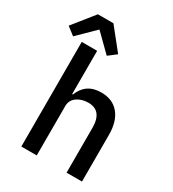

<svg xmlns="http://www.w3.org/2000/svg" viewBox="-261 -1056 1060 1176"><g transform="rotate(30 269.5 -468.0)"><path d="M78 0V-740H187V-434H192Q230 -532 338 -532Q418 -532 462.5 -479Q507 -426 507 -330V0H398V-317Q398 -438 300 -438Q254 -438 220.5 -414.5Q187 -391 187 -349V0ZM79 -936H189L309 -786L253 -743L134 -860L15 -743L-41 -786Z"/></g></svg>

Font: IBM Plex Sans Medm
Style: Regular
Weight: 500
Designer: Mike Abbink, Paul van der Laan, Pieter van Rosmalen
Foundry: Bold Monday
Version: Version 3.005